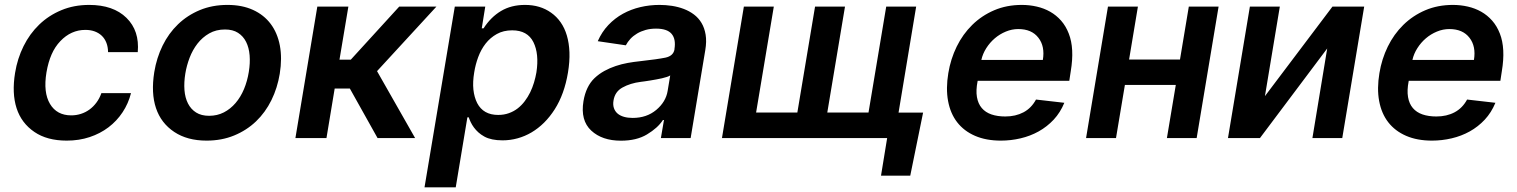

<svg xmlns="http://www.w3.org/2000/svg" viewBox="-20 -573 6297 797"><path d="M42.6 -270.6Q52.2 -329.9 77.8 -381.4Q103.3 -432.9 142.8 -470.9Q182.2 -508.9 234.6 -530.7Q286.9 -552.6 350.1 -552.6Q450.3 -552.6 505 -498.9Q559.7 -445.3 551.8 -356.5H428.6Q428.3 -378.2 421.7 -395.2Q415.1 -412.3 402.9 -424.2Q390.6 -436.1 373.4 -442.5Q356.2 -448.9 334.5 -448.9Q274.9 -448.9 230.5 -402.3Q208.1 -378.9 194.1 -346.8Q180 -314.6 172.9 -272.7Q159.1 -189.3 187.5 -141.7Q215.9 -94.1 275.6 -94.1Q296.5 -94.1 315.9 -100.3Q335.2 -106.5 351.4 -118.3Q367.5 -130 380.3 -147.2Q393.1 -164.4 400.9 -186.4H523.8Q512.8 -143.1 488.8 -106.9Q464.8 -70.7 430.4 -44.6Q396 -18.5 352.1 -3.9Q308.2 10.7 257.1 10.7Q175.4 10.7 122.9 -25.2Q68.9 -61.8 48.8 -123.9Q28.8 -186.1 42.6 -270.6Z M620.4 -273.8Q630 -332.7 655 -383.7Q680 -434.7 718.9 -472.1Q757.8 -509.6 809.5 -531.1Q861.2 -552.6 924.4 -552.6Q984.7 -552.6 1030 -532Q1075.3 -511.4 1103.5 -473.9Q1131.7 -436.4 1141.7 -383.9Q1151.6 -331.3 1141.3 -267Q1131.7 -208.1 1106.7 -157.3Q1081.7 -106.5 1042.8 -69.2Q1003.9 -32 952.1 -10.7Q900.2 10.7 837.4 10.7Q757.5 10.7 703.5 -25.2Q648.4 -61.8 627.5 -124.3Q606.5 -186.8 620.4 -273.8ZM848 -92.3Q881.7 -92.3 909.3 -106.5Q936.8 -120.7 957.9 -145.4Q979 -170.1 992.9 -203.3Q1006.7 -236.5 1012.8 -274.5Q1018.8 -311.1 1016.2 -343.2Q1013.5 -375.4 1001.6 -399.1Q989.7 -422.9 968 -436.8Q946.4 -450.6 914.1 -450.6Q876.8 -450.6 848.4 -434.3Q820 -418 799.7 -391.9Q779.5 -365.8 767 -333.1Q754.6 -300.4 749.3 -267.8Q743.3 -231.2 745.7 -199.2Q748.2 -167.3 760.3 -143.5Q772.4 -119.7 794 -106Q815.7 -92.3 848 -92.3Z M1297.2 -545.5H1426.1L1389.2 -325.3H1436.1L1637.1 -545.5H1791.5L1545.1 -277.7L1703.1 0H1547.2L1432.2 -205.6H1369.3L1335.2 0H1206.3Z M1742.2 204.5 1867.9 -545.5H1994.3L1979.8 -455.3H1987.2Q2017.4 -502.1 2059.7 -527.3Q2101.9 -552.6 2159.4 -552.6Q2222.7 -552.6 2267.8 -520.2Q2290.5 -504.3 2307.2 -480.5Q2323.9 -456.7 2333.1 -425.4Q2342.3 -394.2 2343.8 -355.8Q2345.2 -317.5 2337.7 -272Q2322.8 -182.2 2282.7 -119.3Q2262.8 -88.1 2238.5 -63.9Q2214.1 -39.8 2186.4 -23.4Q2158.7 -7.1 2128.4 1.2Q2098 9.6 2066.1 9.6Q2019.2 9.6 1990.8 -6Q1976.6 -13.8 1965.9 -23.4Q1955.3 -33 1947.4 -43.7Q1939.6 -54.3 1934.3 -65.2Q1929 -76 1925.8 -85.9H1920.1L1871.8 204.5ZM1960.9 -144.9Q1986.5 -95.9 2047.9 -95.9Q2072.1 -95.9 2092.3 -103.2Q2112.6 -110.4 2128.9 -123Q2145.2 -135.7 2158.2 -152.9Q2171.2 -170.1 2180.8 -189.6Q2190.3 -209.2 2196.7 -230.5Q2203.1 -251.8 2206.7 -272.7Q2218.4 -349.4 2194.2 -398.1Q2169.7 -447.1 2106.2 -447.1Q2069.6 -447.1 2042.3 -431.8Q2014.9 -416.5 1995.7 -391.9Q1976.6 -367.2 1965 -335.9Q1953.5 -304.7 1948.5 -272.7Q1941.8 -233 1945.1 -201.2Q1948.5 -169.4 1960.9 -144.9Z M2402 -153.1Q2412.3 -214.5 2447.8 -248.6Q2466.6 -266.3 2489 -278.6Q2511.4 -290.8 2535.9 -299Q2560.4 -307.2 2585.9 -311.8Q2611.5 -316.4 2636.4 -318.9Q2709.9 -327.1 2742.5 -333.8Q2775.2 -340.9 2779.8 -367.9V-370Q2786.2 -410.9 2767.8 -432.5Q2749.3 -454.2 2703.1 -454.2Q2679.7 -454.2 2660 -448.7Q2640.3 -443.2 2624.5 -433.8Q2608.7 -424.4 2596.9 -411.8Q2585.2 -399.1 2577.8 -384.9L2461.3 -402Q2478.3 -440.7 2505.3 -469.1Q2532.3 -497.5 2565.9 -516Q2599.4 -534.4 2638.1 -543.5Q2676.8 -552.6 2717.7 -552.6Q2743.6 -552.6 2769.4 -548.7Q2795.1 -544.7 2818.2 -536Q2841.3 -527.3 2860.4 -513Q2879.6 -498.6 2892 -477.8Q2904.5 -457 2909.1 -429Q2913.7 -400.9 2907.7 -365.1L2846.9 0H2723.4L2736.2 -74.9H2731.9Q2720.5 -57.5 2704.2 -43Q2687.9 -28.4 2665.5 -14.9Q2622.5 11 2557.5 11Q2479.4 11 2434.3 -30.9Q2388.8 -73.2 2402 -153.1ZM2606.2 -83.5Q2664.4 -83.5 2704.2 -116.8Q2744 -150.2 2751.4 -195.7L2762.1 -259.9Q2757.5 -256.7 2748.4 -253.7Q2739.3 -250.7 2727.8 -248Q2716.3 -245.4 2703.5 -243.1Q2690.7 -240.8 2678.6 -238.8Q2666.5 -236.9 2656.4 -235.4Q2646.3 -234 2640.3 -233.3Q2617.9 -230.5 2599.1 -224.6Q2580.3 -218.8 2564.3 -209.9Q2532.3 -192.5 2526.6 -155.2Q2523.8 -137.8 2528.4 -124.3Q2533 -110.8 2543.5 -101.7Q2554 -92.7 2570 -88.1Q2585.9 -83.5 2606.2 -83.5Z M2976.9 0 3067.8 -545.5H3192.1L3118.6 -105.8H3289.8L3363.3 -545.5H3487.6L3414.1 -105.8H3585.2L3658.7 -545.5H3783L3709.9 -105.5H3811.8L3758.5 156.2H3637.1L3662.6 0Z M3916.5 -269.5Q3926.1 -328.1 3951.3 -379.6Q3976.6 -431.1 4015.8 -469.6Q4055 -508.2 4106.9 -530.4Q4158.7 -552.6 4221.6 -552.6Q4253.9 -552.6 4283.9 -545.6Q4313.9 -538.7 4339.3 -524.3Q4364.7 -509.9 4384.6 -487.4Q4404.5 -464.8 4416.5 -433.6Q4440.7 -372.2 4424.7 -277L4418.7 -237.6H4038.4L4038 -235.8Q4030.5 -197.8 4035.3 -170.1Q4040.1 -142.4 4055.4 -124.5Q4070.7 -106.5 4095.5 -98Q4120.4 -89.5 4153.1 -89.5Q4196 -89.5 4228.7 -106.9Q4261.4 -124.3 4280.5 -159.8L4398.1 -146.3Q4381.4 -105.8 4353.9 -76.3Q4326.3 -46.9 4291.5 -27.5Q4256.7 -8.2 4216.6 1.2Q4176.5 10.7 4134.6 10.7Q4073.2 10.7 4027.3 -9.2Q3981.5 -29.1 3953.3 -65.5Q3925.1 -101.9 3915.5 -153.8Q3905.9 -205.6 3916.5 -269.5ZM4053.6 -324.2H4308.9Q4318.2 -380.7 4290.5 -416.2Q4262.8 -452.4 4207 -452.4Q4180.4 -452.4 4155.2 -441.9Q4130 -431.5 4109.4 -413.9Q4088.8 -396.3 4074 -373Q4059.3 -349.8 4053.6 -324.2Z M4579.2 -545.5H4703.5L4666.9 -326H4878.2L4914.8 -545.5H5038.4L4947.4 0H4823.9L4860.8 -220.5H4649.5L4612.6 0H4488.3Z M5168.3 -545.5H5292.6L5230.8 -174L5511 -545.5H5642.8L5551.8 0H5427.9L5489.3 -371.8L5210.2 0H5077.4Z M5706 -269.5Q5715.6 -328.1 5740.8 -379.6Q5766 -431.1 5805.2 -469.6Q5844.5 -508.2 5896.3 -530.4Q5948.2 -552.6 6011 -552.6Q6043.3 -552.6 6073.3 -545.6Q6103.3 -538.7 6128.7 -524.3Q6154.1 -509.9 6174 -487.4Q6193.9 -464.8 6206 -433.6Q6230.1 -372.2 6214.1 -277L6208.1 -237.6H5827.8L5827.4 -235.8Q5820 -197.8 5824.8 -170.1Q5829.5 -142.4 5844.8 -124.5Q5860.1 -106.5 5884.9 -98Q5909.8 -89.5 5942.5 -89.5Q5985.4 -89.5 6018.1 -106.9Q6050.8 -124.3 6070 -159.8L6187.5 -146.3Q6170.8 -105.8 6143.3 -76.3Q6115.8 -46.9 6081 -27.5Q6046.2 -8.2 6006 1.2Q5965.9 10.7 5924 10.7Q5862.6 10.7 5816.8 -9.2Q5771 -29.1 5742.7 -65.5Q5714.5 -101.9 5704.9 -153.8Q5695.3 -205.6 5706 -269.5ZM5843 -324.2H6098.4Q6107.6 -380.7 6079.9 -416.2Q6052.2 -452.4 5996.4 -452.4Q5969.8 -452.4 5944.6 -441.9Q5919.4 -431.5 5898.8 -413.9Q5878.2 -396.3 5863.5 -373Q5848.7 -349.8 5843 -324.2Z"/></svg>

Font: Inter P Semi Bold
Style: Italic
Weight: 600
Italic angle: 9.39999°
Designer: Rasmus Andersson
Foundry: rsms
Version: Version 3.018;git-588b23468